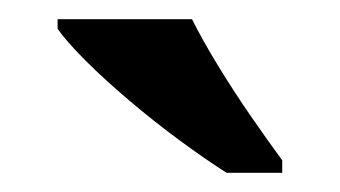

<svg xmlns="http://www.w3.org/2000/svg" viewBox="-20 -786 354 200"><path d="M216 -606Q194 -620 167.5 -639.5Q141 -659 115 -681Q89 -703 69 -723Q49 -743 40 -756V-766H180Q191 -744 207.5 -717Q224 -690 242 -664Q260 -638 274 -619V-606Z"/></svg>

Font: Noto Naskh Arabic UI Semi
Style: Bold
Weight: 700
Designer: Monotype Design Team, David Williams, Mohamad Dakak and Nizar Qandah
Foundry: Monotype Imaging Inc.
Version: Version 2.014; ttfautohint (v1.8.4.7-5d5b)